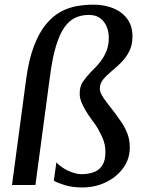

<svg xmlns="http://www.w3.org/2000/svg" viewBox="-20 -794 619 824"><path d="M92 -452.5Q103.5 -538.5 125.8 -596.5Q148 -654.5 177.5 -690Q207 -725.5 241 -743.8Q275 -762 310.8 -768Q346.5 -774 381 -774Q427.5 -774 465.5 -758.8Q503.5 -743.5 526 -713.2Q548.5 -683 548.5 -637.5Q548.5 -600 534.2 -572.8Q520 -545.5 499.2 -525Q478.5 -504.5 457.5 -487.2Q436.5 -470 422.5 -452.8Q408.5 -435.5 408.5 -414Q408.5 -401.5 416 -387.5Q423.5 -373.5 437.5 -355.2Q451.5 -337 470.5 -312.5Q485.5 -292.5 500.8 -270.2Q516 -248 526.5 -221.2Q537 -194.5 537 -161Q537 -112 509 -73.2Q481 -34.5 434.8 -12Q388.5 10.5 332.5 10.5Q291 10.5 259 0.8Q227 -9 211 -18.5L222 -97.5Q230 -87 248 -75Q266 -63 288.5 -54.8Q311 -46.5 332 -46.5Q360 -47 382.8 -55.2Q405.5 -63.5 419 -84.2Q432.5 -105 432.5 -142.5Q432.5 -175.5 418.2 -206.5Q404 -237.5 388 -261Q374.5 -278.5 359.2 -301Q344 -323.5 333 -347.2Q322 -371 322 -391.5Q322 -424 335.8 -443.5Q349.5 -463 369.5 -484.5Q392 -505.5 409.5 -527.8Q427 -550 437 -575.5Q447 -601 447 -631.5Q447 -657 438 -679.2Q429 -701.5 410.2 -715.8Q391.5 -730 361 -730Q330.5 -730 304.5 -718.5Q278.5 -707 257.2 -677.8Q236 -648.5 220 -595.5Q204 -542.5 193.5 -459L132 0H31.5Z"/></svg>

Font: Merriweather 24pt
Style: Italic
Weight: 400
Italic angle: -7.8°
Designer: Eben Sorkin
Foundry: Eben Sorkin
Version: Version 2.101